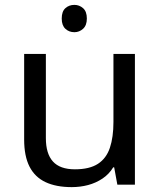

<svg xmlns="http://www.w3.org/2000/svg" viewBox="-20 -757 658 787"><path d="M285 -737Q305 -737 320.5 -723.5Q336 -710 336 -681Q336 -653 320.5 -639Q305 -625 285 -625Q263 -625 248 -639Q233 -653 233 -681Q233 -710 248 -723.5Q263 -737 285 -737ZM533 -536V0H461L448 -71H444Q427 -43 400 -25Q373 -7 341 1.5Q309 10 274 10Q210 10 166.5 -10.5Q123 -31 101 -74Q79 -117 79 -185V-536H168V-191Q168 -127 197 -95Q226 -63 287 -63Q347 -63 381.5 -85.5Q416 -108 430.5 -151.5Q445 -195 445 -257V-536Z"/></svg>

Font: hexubangla05
Style: Book
Weight: 400
Designer: Jelle Bosma - Monotype Design Team
Foundry: Monotype Imaging Inc.
Version: Version 2.003